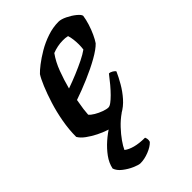

<svg xmlns="http://www.w3.org/2000/svg" viewBox="-214 -575 850 850"><g transform="rotate(-45 211.0 -150.0)"><path d="M173 0Q162 0 140.5 -7Q119 -14 95 -26Q71 -38 50.5 -53Q30 -68 21 -84Q21 -129 29.5 -176.5Q38 -224 51.5 -267Q65 -310 79 -343.5Q93 -377 104 -394Q114 -405 136.5 -422.5Q159 -440 189.5 -458Q220 -476 255.5 -488Q291 -500 326 -500Q342 -500 364.5 -489Q387 -478 404 -464Q421 -450 422 -441Q419 -420 411.5 -396Q404 -372 394 -350.5Q384 -329 375 -316Q357 -297 318 -275Q279 -253 231 -232.5Q183 -212 139 -197Q133 -164 131 -148Q129 -132 128 -116Q135 -107 151 -97.5Q167 -88 185 -81.5Q203 -75 214 -75Q222 -75 233.5 -83.5Q245 -92 259.5 -106.5Q274 -121 290 -140Q306 -159 322 -180Q331 -180 340.5 -174Q350 -168 352 -163Q341 -138 324.5 -109.5Q308 -81 286 -56Q264 -31 236 -15.5Q208 0 173 0ZM150 -258Q184 -270 215 -283Q246 -296 272.5 -309Q299 -322 317 -335Q318 -343 318.5 -350.5Q319 -358 319 -365Q319 -381 317 -397Q315 -413 311 -425Q303 -427 296 -427.5Q289 -428 281 -428Q264 -428 247 -424.5Q230 -421 215 -415Q192 -383 176.5 -341.5Q161 -300 150 -258ZM140 200Q129 200 106 190Q83 180 62.5 164Q42 148 36 129Q42 100 61 74Q80 48 105.5 25.5Q131 3 159 -14L239 -17Q213 1 191 24.5Q169 48 153.5 70Q138 92 131 108Q146 120 172 127Q198 134 234 134Q236 138 237.5 145Q239 152 236 162Q221 178 193 189Q165 200 140 200Z"/></g></svg>

Font: Texturina Medium 12pt
Style: Bold Italic
Weight: 700
Italic angle: -11°
Version: Version 1.002